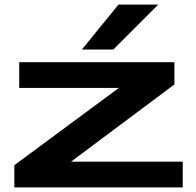

<svg xmlns="http://www.w3.org/2000/svg" viewBox="-20 -810 849 830"><path d="M42 0V-96L494 -430H63V-541H734V-445L287 -111H770V0ZM334 -596 492 -790H664L470 -596Z"/></svg>

Font: Georama ExtraExtended SemiBold
Style: Regular
Weight: 600
Width: 8
Designer: Jean-Baptiste Levee
Foundry: Production Type
Version: Version 1.000